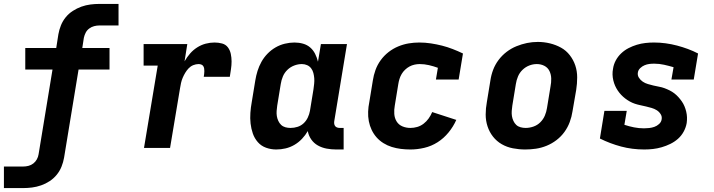

<svg xmlns="http://www.w3.org/2000/svg" viewBox="-25 -755 3645 980"><path d="M-5 205V95H93Q107 95 120.5 91.5Q134 88 145 79.5Q156 71 163 58.5Q170 46 172 32L243 -400H104V-510H262L273 -580Q277 -603 286 -625.5Q295 -648 310.5 -667Q326 -686 347 -699.5Q368 -713 390.5 -721Q413 -729 436 -732Q459 -735 482 -735H580V-625H482Q469 -625 455.5 -621.5Q442 -618 430.5 -609.5Q419 -601 412.5 -588.5Q406 -576 403 -562L395 -510H534V-400H376L302 50Q298 73 289 95.5Q280 118 264.5 137Q249 156 228.5 169.5Q208 183 185 191Q162 199 139 202Q116 205 93 205Z M710 0 780 -420H708V-530H931L917 -442Q929 -463 945 -481.5Q961 -500 981.5 -513Q1002 -526 1024.5 -532Q1047 -538 1070 -538Q1090 -538 1108.5 -533Q1127 -528 1138 -513.5Q1149 -499 1153 -480Q1157 -461 1157 -441.5Q1157 -422 1154 -402.5Q1151 -383 1148 -363H1015Q1016 -370 1017 -377Q1018 -384 1018 -391.5Q1018 -399 1017 -405.5Q1016 -412 1012.5 -417.5Q1009 -423 1002.5 -425.5Q996 -428 989 -428Q975 -428 961.5 -422.5Q948 -417 938 -406.5Q928 -396 920.5 -383.5Q913 -371 907.5 -358Q902 -345 899 -331.5Q896 -318 894 -305L843 0Z M1385 8Q1358 8 1333 -1Q1308 -10 1291 -29.5Q1274 -49 1265.5 -73.5Q1257 -98 1254 -124.5Q1251 -151 1253 -179Q1255 -207 1260 -234L1278 -344Q1282 -369 1289.5 -393Q1297 -417 1309.5 -439.5Q1322 -462 1340.5 -481Q1359 -500 1381.5 -513Q1404 -526 1429 -532Q1454 -538 1478 -538Q1501 -538 1522 -532Q1543 -526 1558.5 -512.5Q1574 -499 1583.5 -480Q1593 -461 1598 -440Q1598 -440 1598 -440Q1598 -440 1598 -440L1613 -530H1746L1681 -136Q1680 -129 1681 -122.5Q1682 -116 1686 -111Q1690 -106 1696.5 -104Q1703 -102 1709 -102H1729V8H1691Q1666 8 1642 3.5Q1618 -1 1597.5 -12.5Q1577 -24 1563.5 -43.5Q1550 -63 1546 -86Q1534 -65 1516.5 -46.5Q1499 -28 1477.5 -15.5Q1456 -3 1432.5 2.5Q1409 8 1385 8ZM1458 -102Q1476 -102 1493.5 -107.5Q1511 -113 1524.5 -125.5Q1538 -138 1546 -155Q1554 -172 1557 -189L1575 -299Q1577 -313 1578.5 -327.5Q1580 -342 1579 -355.5Q1578 -369 1574.5 -382.5Q1571 -396 1563 -406.5Q1555 -417 1542.5 -422.5Q1530 -428 1516 -428Q1496 -428 1476.5 -420.5Q1457 -413 1442 -398.5Q1427 -384 1419 -365Q1411 -346 1408 -326L1390 -216Q1388 -203 1387 -189Q1386 -175 1388 -162.5Q1390 -150 1395.5 -138Q1401 -126 1410 -117.5Q1419 -109 1431.5 -105.5Q1444 -102 1458 -102Z M2070 8Q2045 8 2021 5Q1997 2 1974.5 -5Q1952 -12 1932 -24.5Q1912 -37 1897 -54Q1882 -71 1872 -92Q1862 -113 1857.5 -136.5Q1853 -160 1854 -185Q1855 -210 1860 -234L1878 -344Q1882 -371 1891.5 -397.5Q1901 -424 1918 -447.5Q1935 -471 1958 -489Q1981 -507 2007.5 -518Q2034 -529 2061 -533.5Q2088 -538 2115 -538Q2145 -538 2174.5 -533.5Q2204 -529 2231.5 -522Q2259 -515 2286 -504.5Q2313 -494 2338 -482L2316 -349H2200L2210 -409Q2188 -417 2164.5 -422.5Q2141 -428 2117 -428Q2104 -428 2090.5 -425Q2077 -422 2065 -415.5Q2053 -409 2042.5 -399Q2032 -389 2025 -377Q2018 -365 2014 -352Q2010 -339 2008 -326L1990 -216Q1986 -195 1987.5 -173.5Q1989 -152 1999.5 -135Q2010 -118 2029 -110Q2048 -102 2070 -102Q2087 -102 2104.5 -107Q2122 -112 2137 -123.5Q2152 -135 2163 -150.5Q2174 -166 2181 -183L2304 -143Q2289 -109 2264.5 -79Q2240 -49 2208.5 -29Q2177 -9 2141 -0.5Q2105 8 2070 8Z M2656 8Q2624 8 2593 2Q2562 -4 2536 -19Q2510 -34 2491.5 -57.5Q2473 -81 2463.5 -110Q2454 -139 2454 -170.5Q2454 -202 2460 -234L2478 -344Q2482 -372 2492 -398.5Q2502 -425 2519.5 -448.5Q2537 -472 2560.5 -490Q2584 -508 2611 -519Q2638 -530 2665 -535.5Q2692 -541 2720 -541Q2752 -541 2782.5 -533.5Q2813 -526 2839 -511.5Q2865 -497 2883.5 -473Q2902 -449 2911.5 -420.5Q2921 -392 2921 -360Q2921 -328 2916 -296L2897 -186Q2893 -159 2883 -132Q2873 -105 2856 -81.5Q2839 -58 2815.5 -40Q2792 -22 2765 -11Q2738 0 2710.5 4Q2683 8 2656 8ZM2658 -102Q2678 -102 2698 -109Q2718 -116 2733 -131Q2748 -146 2756 -165Q2764 -184 2767 -204L2785 -314Q2789 -334 2788.5 -354.5Q2788 -375 2779.5 -392.5Q2771 -410 2753.5 -419Q2736 -428 2715 -428Q2695 -428 2676 -420.5Q2657 -413 2642 -398.5Q2627 -384 2619 -365Q2611 -346 2608 -326L2590 -216Q2588 -203 2587 -189Q2586 -175 2588 -162.5Q2590 -150 2595.5 -138Q2601 -126 2610 -117.5Q2619 -109 2632 -105.5Q2645 -102 2658 -102Z M3263 8Q3202 8 3145.5 -7Q3089 -22 3037 -48L3060 -189H3174L3162 -118Q3186 -110 3211 -105Q3236 -100 3262 -100Q3275 -100 3288.5 -101.5Q3302 -103 3315 -107.5Q3328 -112 3339 -122Q3350 -132 3352 -145Q3355 -160 3347 -172.5Q3339 -185 3327 -192.5Q3315 -200 3301 -204Q3287 -208 3272.5 -211.5Q3258 -215 3243.5 -218Q3229 -221 3215.5 -225.5Q3202 -230 3189.5 -237Q3177 -244 3166 -252.5Q3155 -261 3145.5 -271Q3136 -281 3128 -293Q3120 -305 3114.5 -317.5Q3109 -330 3105.5 -344.5Q3102 -359 3101.5 -374Q3101 -389 3104 -404Q3107 -426 3118 -446.5Q3129 -467 3146 -483Q3163 -499 3183.5 -509.5Q3204 -520 3225.5 -526.5Q3247 -533 3269 -535.5Q3291 -538 3313 -538Q3343 -538 3372.5 -534Q3402 -530 3430.5 -522.5Q3459 -515 3486 -505Q3513 -495 3538 -482L3516 -349H3402L3413 -412Q3389 -419 3364.5 -424.5Q3340 -430 3314 -430Q3301 -430 3289 -428.5Q3277 -427 3265 -422Q3253 -417 3243 -407.5Q3233 -398 3231 -386Q3228 -371 3236 -358.5Q3244 -346 3256 -338Q3268 -330 3282 -326Q3296 -322 3310 -318.5Q3324 -315 3338.5 -312.5Q3353 -310 3366.5 -305Q3380 -300 3393 -293.5Q3406 -287 3417 -278.5Q3428 -270 3437.5 -259.5Q3447 -249 3455 -237.5Q3463 -226 3468.5 -213Q3474 -200 3477.5 -185.5Q3481 -171 3481.5 -156.5Q3482 -142 3480 -127Q3476 -104 3464.5 -83Q3453 -62 3435.5 -46.5Q3418 -31 3396.5 -20.5Q3375 -10 3352.5 -3.5Q3330 3 3308 5.5Q3286 8 3263 8Z"/></svg>

Font: Iosevka Slab XBdEx
Style: Italic
Weight: 800
Width: 7
Italic angle: -9°
Monospace: yes
Designer: Belleve Invis
Foundry: Belleve Invis
Version: Version 11.1.1; ttfautohint (v1.8.3)